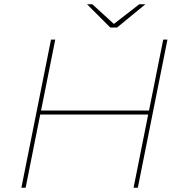

<svg xmlns="http://www.w3.org/2000/svg" viewBox="-20 -887 856 907"><path d="M771 -700 631 0H611L680 -346H170L101 0H81L221 -700H241L174 -365H684L751 -700ZM667 -867 533 -757H501L391 -867H416L518 -774L638 -867Z"/></svg>

Font: Montserrat Alternates Thin
Style: Italic
Weight: 250
Italic angle: -11.3°
Designer: Julieta Ulanovsky
Foundry: Julieta Ulanovsky
Version: Version 7.200